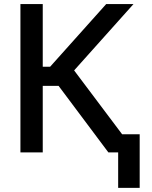

<svg xmlns="http://www.w3.org/2000/svg" viewBox="-20 -747 745 941"><path d="M511.2 0 267.1 -326.2H189.5V0H80.1V-727.1H189.5V-419.9H225.6L500.5 -727.1H634.3L343.3 -401.9L578.6 -88.9H664.6V173.8H559.1V0Z"/></svg>

Font: Interop Med
Style: Regular
Weight: 500
Designer: Rasmus Andersson, Google, Jang Haemin
Foundry: jhaemin
Version: Version 1.007